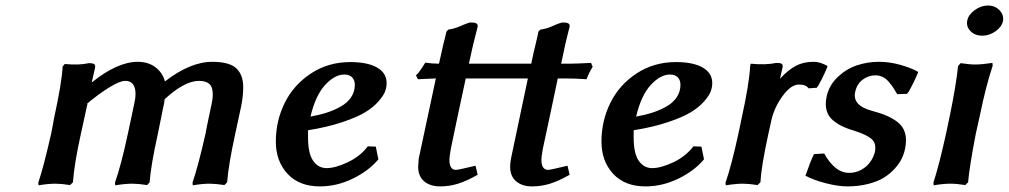

<svg xmlns="http://www.w3.org/2000/svg" viewBox="-20 -663 3641 693"><path d="M323.2 -418.9 311 -365.2Q403.8 -439.9 477.1 -439.9Q515.6 -439.9 541.5 -419.9Q567.4 -399.9 575.2 -369.1Q667 -439.9 746.1 -439.9Q807.6 -439.9 832.8 -416.5Q857.9 -393.1 857.9 -348.1Q857.9 -315.9 850.1 -277.8L829.1 -180.2Q804.7 -68.8 799.8 -4.9L790 4.9Q756.8 0 736.8 0Q710 0 675.8 5.9L674.8 -3.9Q695.3 -63 722.2 -182.1Q725.6 -202.1 733.9 -241.2Q742.2 -280.3 744.1 -289.1Q748 -306.6 748 -321.8Q748 -348.6 735.8 -359.9Q723.6 -371.1 698.2 -371.1Q644 -371.1 568.8 -299.8L574.2 -304.2Q573.2 -292 569.8 -278.8Q551.8 -191.9 549.8 -180.2Q524.4 -65.4 520 -4.9L511.2 4.9Q478 0 458 0Q431.6 0 396 5.9L395 -3.9Q417.5 -67.4 441.9 -182.1Q445.3 -200.2 453.4 -236.1Q461.4 -272 464.8 -290Q469.2 -309.6 469.2 -323.2Q469.2 -371.1 432.1 -371.1Q412.1 -371.1 373.3 -346.9Q334.5 -322.8 291 -286.1L295.9 -289.1Q292 -271 283.9 -234.6Q275.9 -198.2 272 -180.2Q248 -72.3 243.2 -4.9L232.9 4.9Q199.7 0 180.2 0Q153.3 0 119.1 5.9L118.2 -3.9Q137.2 -59.1 165 -182.1Q166.5 -189.5 169.9 -207.3Q173.3 -225.1 174.8 -234.9Q203.1 -364.3 206.1 -422.9L213.9 -432.1Q263.2 -426.8 300.8 -435.1Q315.4 -435.1 320.1 -431.4Q324.7 -427.7 323.2 -418.9Z M1375.5 -362.8Q1375.5 -348.6 1370.1 -333.5Q1364.7 -318.4 1346.4 -297.4Q1328.1 -276.4 1298.8 -258.3Q1269.5 -240.2 1215.8 -222.2Q1162.1 -204.1 1091.8 -192.9V-167Q1091.8 -108.9 1110.4 -82.5Q1128.9 -56.2 1158.7 -56.2Q1189.9 -56.2 1234.6 -77.1Q1279.3 -98.1 1307.6 -134.8L1336.4 -133.8L1345.7 -87.9Q1310.5 -45.9 1252.9 -18.1Q1195.3 9.8 1134.8 9.8Q1059.6 9.8 1017.6 -35.9Q975.6 -81.5 975.6 -151.9Q975.6 -226.6 1007.6 -291.5Q1039.6 -356.4 1102.1 -397.7Q1164.6 -439 1244.6 -439Q1306.6 -439 1341.1 -419.2Q1375.5 -399.4 1375.5 -362.8ZM1260.7 -356.9Q1260.7 -373.5 1251 -383.8Q1241.2 -394 1222.7 -394Q1188.5 -394 1153.8 -356.7Q1119.1 -319.3 1100.6 -242.2Q1133.3 -248 1160.4 -256.8Q1187.5 -265.6 1210.9 -279.1Q1234.4 -292.5 1247.6 -312.5Q1260.7 -332.5 1260.7 -356.9Z M1515.1 -437Q1539.1 -433.1 1564.5 -433.1Q1567.9 -448.7 1573.2 -471.7Q1578.6 -494.6 1580.1 -502.9Q1580.6 -504.9 1585 -522Q1589.4 -539.1 1591.3 -548.8L1598.1 -556.2Q1622.6 -559.1 1654.3 -574.2Q1666 -579.1 1677.2 -582Q1693.4 -582 1699.2 -578.6Q1705.1 -575.2 1704.1 -566.9Q1687 -502.4 1672.4 -433.1H1897.5Q1906.2 -476.1 1913.1 -502.9Q1920.9 -534.7 1923.3 -548.8L1930.2 -556.2Q1954.6 -558.6 1986.3 -574.2Q1995.1 -578.1 2009.3 -582Q2025.4 -582 2031.2 -578.6Q2037.1 -575.2 2036.1 -566.9Q2019.5 -503.9 2005.4 -433.1H2034.2Q2059.1 -433.1 2113.3 -436L2119.1 -421.9Q2104.5 -397.9 2097.2 -377Q2060.5 -379.9 2015.1 -379.9H1993.2Q1984.4 -338.4 1966.6 -253.4Q1948.7 -168.5 1939.5 -127Q1934.1 -97.2 1934.1 -86.9Q1934.1 -49.8 1958.5 -49.8Q1966.3 -49.8 2028.3 -64.9L2036.1 -32.2Q1995.6 -9.3 1964.6 0.2Q1933.6 9.8 1900.4 9.8Q1864.7 9.8 1843 -8.5Q1821.3 -26.9 1821.3 -61Q1821.3 -73.2 1824.2 -89.8L1885.3 -379.9H1661.1Q1630.9 -240.7 1607.4 -127Q1602.1 -97.2 1602.1 -86.9Q1602.1 -49.8 1625.5 -49.8Q1634.3 -49.8 1696.3 -64.9L1704.1 -32.2Q1663.6 -9.3 1632.6 0.2Q1601.6 9.8 1568.4 9.8Q1532.7 9.8 1511 -8.5Q1489.3 -26.9 1489.3 -61Q1489.3 -67.4 1491.2 -89.8L1553.2 -379.9Q1489.7 -377 1488.3 -377L1481.4 -391.1L1487.3 -397V-396Q1502.9 -416.5 1515.1 -437Z M2550.8 -362.8Q2550.8 -348.6 2545.4 -333.5Q2540 -318.4 2521.7 -297.4Q2503.4 -276.4 2474.1 -258.3Q2444.8 -240.2 2391.1 -222.2Q2337.4 -204.1 2267.1 -192.9V-167Q2267.1 -108.9 2285.6 -82.5Q2304.2 -56.2 2334 -56.2Q2365.2 -56.2 2409.9 -77.1Q2454.6 -98.1 2482.9 -134.8L2511.7 -133.8L2521 -87.9Q2485.8 -45.9 2428.2 -18.1Q2370.6 9.8 2310.1 9.8Q2234.9 9.8 2192.9 -35.9Q2150.9 -81.5 2150.9 -151.9Q2150.9 -226.6 2182.9 -291.5Q2214.8 -356.4 2277.3 -397.7Q2339.8 -439 2419.9 -439Q2481.9 -439 2516.4 -419.2Q2550.8 -399.4 2550.8 -362.8ZM2436 -356.9Q2436 -373.5 2426.3 -383.8Q2416.5 -394 2397.9 -394Q2363.8 -394 2329.1 -356.7Q2294.4 -319.3 2275.9 -242.2Q2308.6 -248 2335.7 -256.8Q2362.8 -265.6 2386.2 -279.1Q2409.7 -292.5 2422.9 -312.5Q2436 -332.5 2436 -356.9Z M2915.5 -439.9Q2921.9 -439.9 2927.5 -439.2Q2933.1 -438.5 2938.7 -436.8Q2944.3 -435.1 2947 -434.1Q2949.7 -433.1 2956.1 -430.2Q2962.4 -427.2 2963.4 -426.8L2966.8 -422.9Q2956.1 -396.5 2944.3 -373.8Q2932.6 -351.1 2927.7 -346.2L2898.4 -344.2Q2888.7 -357.9 2863.8 -357.9Q2835.4 -357.9 2805.7 -317.9Q2775.9 -277.8 2764.6 -231Q2763.2 -222.2 2759 -205.1Q2754.9 -188 2753.4 -180.2Q2727.5 -61 2724.6 -4.9L2714.4 4.9Q2681.2 0 2661.6 0Q2635.7 0 2599.6 5.9L2598.6 -3.9Q2619.6 -62.5 2645.5 -182.1Q2647 -190.4 2651.1 -208.5Q2655.3 -226.6 2656.7 -235.8Q2684.6 -362.3 2687.5 -423.8Q2687.5 -424.3 2688.5 -428.5Q2689.5 -432.6 2689.5 -433.1Q2743.2 -427.7 2782.7 -436Q2797.4 -436 2801.8 -432.4Q2806.2 -428.7 2804.7 -419.9Q2802.2 -408.2 2800.3 -401.4Q2798.3 -394.5 2795.4 -378.9Q2824.2 -410.2 2851.8 -425Q2879.4 -439.9 2915.5 -439.9Z M2918 -106.9 2955.1 -108.9Q2971.7 -77.6 2994.6 -58.3Q3017.6 -39.1 3044.9 -39.1Q3077.6 -39.1 3103.5 -60.1Q3129.4 -81.1 3138.2 -116.2Q3143.6 -146.5 3125.2 -161.9Q3106.9 -177.2 3066.9 -189.9Q3040 -197.8 3021.7 -206.3Q3003.4 -214.8 2986.3 -229Q2969.2 -243.2 2963.4 -264.9Q2957.5 -286.6 2963.9 -315.9Q2973.1 -356 3003.7 -385Q3034.2 -414.1 3072.5 -427Q3110.8 -439.9 3152.3 -439.9Q3190.4 -439.9 3228.8 -429.2Q3267.1 -418.5 3292 -404.8L3293.9 -401.9Q3279.3 -366.7 3259.3 -331.1V-332Q3258.3 -330.1 3253.9 -324.2L3218.3 -323.2Q3210.4 -336.9 3204.6 -345.7Q3198.7 -354.5 3188.7 -366.7Q3178.7 -378.9 3166.3 -385Q3153.8 -391.1 3140.1 -391.1Q3113.8 -391.1 3093.3 -375.2Q3072.8 -359.4 3066.9 -332Q3054.7 -281.7 3129.9 -262.2Q3185.5 -248 3217.8 -223.9Q3250 -199.7 3250 -157.2Q3250 -142.6 3247.1 -127.9Q3243.7 -109.9 3235.4 -92Q3227.1 -74.2 3210.4 -55.4Q3193.8 -36.6 3171.4 -22.5Q3148.9 -8.3 3114.3 0.7Q3079.6 9.8 3038.1 9.8Q3006.3 9.8 2962.4 -1.2Q2918.5 -12.2 2887.2 -28.8Q2904.8 -80.1 2918 -106.9Z M3471.2 -588.9Q3475.6 -610.4 3498.3 -626.7Q3521 -643.1 3545.9 -643.1Q3571.3 -643.1 3587.6 -626Q3604 -608.9 3600.1 -586.9Q3595.7 -565.9 3573.2 -550Q3550.8 -534.2 3525.9 -534.2Q3499 -534.2 3482.9 -550.5Q3466.8 -566.9 3471.2 -588.9ZM3395 -182.1 3409.2 -250Q3431.2 -357.4 3438 -424.8L3447.3 -435.1Q3479 -430.2 3500 -430.2Q3524.9 -430.2 3562 -436L3563 -425.8Q3538.6 -353 3517.1 -248L3502 -180.2Q3479.5 -64 3474.1 -4.9L3463.9 4.9Q3432.1 0 3411.1 0Q3384.3 0 3350.1 5.9L3349.1 -3.9Q3369.6 -66.9 3395 -182.1Z"/></svg>

Font: Linear Smooth
Style: Bold Italic
Weight: 700
Designer: Philipp H. Poll, Flanker
Foundry: Philipp H. Poll, reworked by Flanker
Version: Version 1.061 | FøM Fix